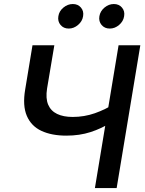

<svg xmlns="http://www.w3.org/2000/svg" viewBox="-20 -958 737 978"><path d="M317.9 -267.1Q243.2 -267.1 191.2 -291.3Q139.2 -315.4 116.7 -367.7Q94.2 -419.9 108.4 -502.9L145.5 -727.5H256.8L219.7 -506.8Q211.9 -457 225.3 -425Q238.8 -393.1 270.8 -377.7Q302.7 -362.3 350.1 -362.3Q409.2 -362.3 463.4 -381.3Q517.6 -400.4 564 -430.2L548.3 -335.4Q497.1 -303.2 441.2 -285.2Q385.3 -267.1 317.9 -267.1ZM463.4 0 584 -727.5H694.8L574.2 0ZM539.1 -812.5Q512.7 -812.5 497.3 -831.1Q481.9 -849.6 486.3 -875.5Q490.7 -901.4 512.2 -919.4Q533.7 -937.5 560.1 -937.5Q585.9 -937.5 601.3 -919.4Q616.7 -901.4 612.3 -875.5Q608.4 -849.6 586.9 -831.1Q565.4 -812.5 539.1 -812.5ZM330.1 -812.5Q303.7 -812.5 288.3 -831.1Q272.9 -849.6 277.3 -875.5Q281.2 -901.4 303 -919.4Q324.7 -937.5 351.1 -937.5Q377 -937.5 392.3 -919.4Q407.7 -901.4 403.3 -875.5Q399.4 -849.6 377.7 -831.1Q356 -812.5 330.1 -812.5Z"/></svg>

Font: Inter 17pt Medium
Style: Italic
Weight: 500
Italic angle: -9.3988°
Version: Version 4.001;git-66647c0bb